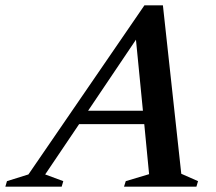

<svg xmlns="http://www.w3.org/2000/svg" viewBox="-89 -696 804 716"><path d="M587 -48 649.5 -20.5 643.5 0H373.5L380 -20.5L467 -46.5L449 -233H206L79.5 -45.5L147 -20.5L141 0H-69L-63 -20.5L17 -45.5L449.5 -676H518.5ZM239.5 -283H444L418 -548Z"/></svg>

Font: Newsreader 16pt SemiBold
Style: Italic
Weight: 600
Italic angle: -17°
Designer: Hugues Gentile
Foundry: Production Type
Version: Version 1.003; ttfautohint (v1.8.3)